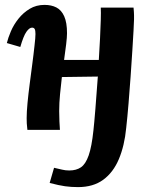

<svg xmlns="http://www.w3.org/2000/svg" viewBox="-20 -531 623 785"><path d="M299 234Q271 234 246 230.5Q221 227 183 217L201 155Q220 159 233.5 162.5Q247 166 263 166Q292 166 311 153Q330 140 342.5 104.5Q355 69 362 2Q365 -24 370 -85.5Q375 -147 380 -218L233 -216Q229 -182 225.5 -146Q222 -110 222 -77Q222 -55 223 -34Q224 -13 225 0H92Q90 -15 89.5 -26.5Q89 -38 89 -48Q89 -73 92.5 -110Q96 -147 101.5 -188.5Q107 -230 112 -269Q115 -290 117 -308.5Q119 -327 121 -343.5Q123 -360 124 -372.5Q125 -385 125 -392Q125 -406 122 -412Q119 -418 111 -418Q100 -418 88 -401Q76 -384 63 -339L8 -355Q13 -376 24.5 -403Q36 -430 55.5 -454.5Q75 -479 101.5 -495Q128 -511 162 -511Q190 -511 210.5 -500.5Q231 -490 242.5 -464.5Q254 -439 254 -395Q254 -379 250.5 -350Q247 -321 242 -286H384Q387 -332 389 -374Q391 -416 392 -449Q393 -482 392 -500H526Q528 -479 528 -468.5Q528 -458 528 -452Q528 -441 526 -406.5Q524 -372 521 -323Q518 -274 514 -218Q510 -162 505.5 -107.5Q501 -53 496 -8Q489 65 466 119.5Q443 174 402 204Q361 234 299 234Z"/></svg>

Font: Lora
Style: Bold Italic
Weight: 700
Italic angle: -3°
Designer: Olga Karpushina, Alexei Vanyashin (Cyrillic)
Foundry: Cyreal
Version: Version 3.004